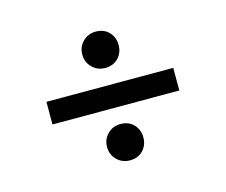

<svg xmlns="http://www.w3.org/2000/svg" viewBox="-67 -582 685 582"><g transform="rotate(-15 275.0 -291.0)"><path d="M76 -255V-326H474V-255ZM275 -89Q251 -89 234.5 -105.5Q218 -122 218 -146Q218 -170 234.5 -186.5Q251 -203 275 -203Q301 -203 316.5 -186.5Q332 -170 332 -146Q332 -122 316.5 -105.5Q301 -89 275 -89ZM275 -379Q251 -379 234.5 -395.5Q218 -412 218 -436Q218 -460 234.5 -476.5Q251 -493 275 -493Q301 -493 316.5 -476.5Q332 -460 332 -436Q332 -412 316.5 -395.5Q301 -379 275 -379Z"/></g></svg>

Font: DM Sans 9pt
Style: Regular
Weight: 400
Designer: Colophon Foundry, Jonny Pinhorn
Foundry: Colophon Foundry
Version: Version 4.004;gftools[0.9.30]